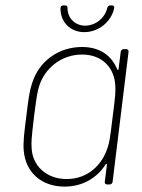

<svg xmlns="http://www.w3.org/2000/svg" viewBox="-20 -683 526 711"><path d="M292 -564C345 -564 392 -602 403 -653C404 -659 401 -663 395 -663H389C383 -663 379 -660 377 -653C368 -615 333 -588 295 -588C259 -588 230 -615 230 -653C230 -660 227 -663 221 -663H214C208 -663 204 -659 204 -653C203 -602 240 -564 292 -564ZM427 -491 419 -427C419 -423 416 -423 414 -426C394 -476 351 -509 284 -509C195 -509 125 -455 100 -378C88 -344 84 -305 77 -249C70 -193 65 -157 68 -124C75 -46 132 8 219 8C286 8 339 -24 371 -74C373 -78 376 -77 376 -73L368 -10C367 -4 371 0 376 0H386C392 0 396 -4 397 -10L456 -491C457 -497 453 -501 448 -501H438C432 -501 428 -497 427 -491ZM379 -138C360 -75 307 -20 227 -20C151 -20 99 -70 97 -137C96 -158 96 -167 106 -251C117 -336 119 -345 125 -364C145 -429 206 -481 284 -481C362 -481 405 -428 407 -364C408 -343 408 -334 397 -249C387 -165 385 -157 379 -138Z"/></svg>

Font: Barlow Thin
Style: Italic
Weight: 250
Italic angle: -7°
Designer: Jeremy Tribby
Foundry: Tribby Type
Version: Version 1.422;hotconv 1.0.109;makeotfexe 2.5.65596